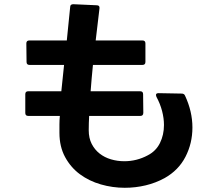

<svg xmlns="http://www.w3.org/2000/svg" viewBox="-20 -833 1040 911"><path d="M572 58Q514 58 458.5 42Q403 26 359.5 -6Q316 -38 289 -87.5Q262 -137 262 -203Q262 -223 262 -243Q262 -263 264 -283H114Q100 -283 100 -297V-386Q100 -400 114 -400H271L284 -525H120Q106 -525 106 -539L105 -627Q105 -641 119 -641H297Q301 -681 305 -721Q309 -761 313 -800Q313 -813 328 -813L439 -808Q454 -808 452 -793L434 -641H656Q670 -641 670 -627V-539Q670 -525 656 -525H421Q418 -493 415 -461.5Q412 -430 410 -400H645Q659 -400 659 -386L660 -298Q660 -283 646 -283H403Q402 -266 401.5 -249Q401 -232 401 -215Q401 -178 415 -150.5Q429 -123 452.5 -104.5Q476 -86 506.5 -77Q537 -68 570 -68Q599 -68 627 -75Q655 -82 681 -96Q720 -116 739 -154.5Q758 -193 758 -240Q758 -272 749 -306.5Q740 -341 722 -374Q720 -380 720 -382Q720 -391 732 -391L842 -389Q854 -389 858 -379Q893 -304 893 -228Q893 -153 860 -89Q827 -25 761 12Q719 35 671 46.5Q623 58 572 58Z"/></svg>

Font: LINE Seed JP_TTF Bold
Style: Regular
Weight: 700
Designer: LINE & Fontrix & Fontworks
Version: Version 1.009